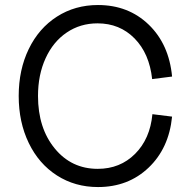

<svg xmlns="http://www.w3.org/2000/svg" viewBox="-20 -736 778 772"><path d="M374 16.1Q281.7 16.1 209 -30.5Q136.2 -77.1 95.7 -160.9Q55.2 -244.6 55.2 -350.1Q55.2 -455.6 95.7 -539.1Q136.2 -622.6 209 -669.2Q281.7 -715.8 374 -715.8Q496.1 -715.8 577.9 -637Q659.7 -558.1 671.9 -428.2L591.8 -418Q580.6 -521 521 -581.5Q461.4 -642.1 372.1 -642.1Q302.7 -642.1 248.3 -605.2Q193.8 -568.4 163.3 -501.7Q132.8 -435.1 132.8 -350.1Q132.8 -221.2 200 -139.2Q267.1 -57.1 373 -57.1Q462.9 -57.1 523.2 -117.4Q583.5 -177.7 592.8 -276.9L671.9 -267.1Q659.2 -139.6 577.4 -61.8Q495.6 16.1 374 16.1Z"/></svg>

Font: Uncut Sans
Style: Regular
Weight: 400
Designer: Kasper Nordkvist
Foundry: UNCUT.wtf
Version: Version 1.304;Glyphs 3.2 (3246)